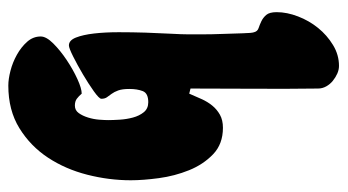

<svg xmlns="http://www.w3.org/2000/svg" viewBox="-202 -340 815 450"><g transform="rotate(-90 205.0 -114.5)"><path d="M230 -502Q245 -502 264.5 -497Q284 -492 302 -482Q320 -472 332.5 -458Q345 -444 345 -426Q345 -413 328.5 -396.5Q312 -380 289.5 -365Q267 -350 245 -340Q223 -330 211 -330Q205 -337 199 -341.5Q193 -346 183 -346Q172 -346 165.5 -337Q159 -328 155 -315Q151 -302 150 -289Q149 -276 149 -268Q149 -257 150 -241Q151 -225 155 -210Q159 -195 167.5 -184.5Q176 -174 191 -174Q212 -174 217 -187Q222 -200 222 -218Q222 -235 218.5 -244.5Q215 -254 210.5 -260Q206 -266 202.5 -271Q199 -276 199 -284Q199 -289 216.5 -301.5Q234 -314 256 -327Q278 -340 298 -350Q318 -360 324 -360Q336 -360 342.5 -343.5Q349 -327 352 -301Q355 -275 355 -243Q355 -211 354 -180Q353 -149 351.5 -122Q350 -95 350 -80Q350 -72 350 -48.5Q350 -25 351 0.5Q352 26 352.5 47.5Q353 69 355 74Q357 82 364.5 84.5Q372 87 380.5 91Q389 95 395.5 102.5Q402 110 402 127Q402 151 392 177Q382 203 365 224Q348 245 325 259Q302 273 276 273Q267 273 258 269Q249 265 241 258.5Q233 252 228 243Q223 234 223 224Q222 149 222.5 74.5Q223 0 223 -75L211 -78Q205 -64 198.5 -49.5Q192 -35 183 -24Q174 -13 161.5 -6Q149 1 131 1Q93 1 69 -22Q45 -45 31.5 -78.5Q18 -112 13 -149Q8 -186 8 -215Q8 -266 21 -317Q34 -368 61 -409Q88 -450 130 -476Q172 -502 230 -502Z"/></g></svg>

Font: r_Neptun CAT
Style: Regular
Weight: 400
Foundry: Peter Wiegel, CAT-Fonts
Version: Version 1.000;June 8, 2024;FontCreator 14.0.0.2814 32-bit